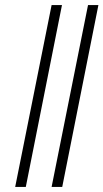

<svg xmlns="http://www.w3.org/2000/svg" viewBox="-20 -739 409 759"><path d="M40 0 184 -719H225L82 0ZM184 0 328 -719H369L226 0Z"/></svg>

Font: Source Sans 3 Light
Style: Italic
Weight: 300
Italic angle: -11°
Designer: Paul D. Hunt
Foundry: Adobe
Version: Version 3.046;hotconv 1.0.118;makeotfexe 2.5.65603